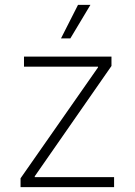

<svg xmlns="http://www.w3.org/2000/svg" viewBox="-20 -773 556 793"><path d="M64.9 0V-36.6L384.8 -494.6V-497.6H79.1V-539.1H440.4V-500.5L123.5 -44.9V-41.5H451.2V0ZM231.9 -614.3 302.2 -752.9H353.5L270.5 -614.3Z"/></svg>

Font: Inter 18pt ExtraLight
Style: Regular
Weight: 250
Designer: Rasmus Andersson
Foundry: rsms
Version: Version 4.001;git-66647c0bb